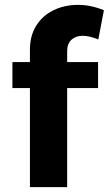

<svg xmlns="http://www.w3.org/2000/svg" viewBox="-20 -769 447 789"><path d="M256 -559V-514H383V-407H256V0H103V-407H31V-514H103V-565Q103 -623 129.5 -664.5Q156 -706 201 -727.5Q246 -749 301 -749Q353 -749 407 -727L384 -607Q369 -613 352 -617.5Q335 -622 320 -622Q292 -622 274 -606Q256 -590 256 -559Z"/></svg>

Font: Montserrat arm2 SemiBold
Style: Regular
Weight: 600
Designer: Julieta Ulanovsky
Foundry: Julieta Ulanovsky
Version: Version 6.000